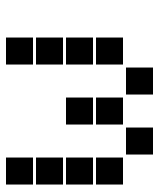

<svg xmlns="http://www.w3.org/2000/svg" viewBox="35 -570 530 640"><g transform="rotate(-90 300.0 -250.0)"><path d="M6 -495Q5 -495 5 -495Q5 -495 5 -494V-406Q5 -405 5 -405Q5 -405 6 -405H94Q95 -405 95 -405Q95 -405 95 -406V-494Q95 -495 95 -495Q95 -495 94 -495ZM406 -495Q405 -495 405 -495Q405 -495 405 -494V-406Q405 -405 405 -405Q405 -405 406 -405H494Q495 -405 495 -405Q495 -405 495 -406V-494Q495 -495 495 -495Q495 -495 494 -495ZM6 -395Q5 -395 5 -395Q5 -395 5 -394V-306Q5 -305 5 -305Q5 -305 6 -305H94Q95 -305 95 -305Q95 -305 95 -306V-394Q95 -395 95 -395Q95 -395 94 -395ZM406 -395Q405 -395 405 -395Q405 -395 405 -394V-306Q405 -305 405 -305Q405 -305 406 -305H494Q495 -305 495 -305Q495 -305 495 -306V-394Q495 -395 495 -395Q495 -395 494 -395ZM6 -295Q5 -295 5 -295Q5 -295 5 -294V-206Q5 -205 5 -205Q5 -205 6 -205H94Q95 -205 95 -205Q95 -205 95 -206V-294Q95 -295 95 -295Q95 -295 94 -295ZM206 -295Q205 -295 205 -295Q205 -295 205 -294V-206Q205 -205 205 -205Q205 -205 206 -205H294Q295 -205 295 -205Q295 -205 295 -206V-294Q295 -295 295 -295Q295 -295 294 -295ZM406 -295Q405 -295 405 -295Q405 -295 405 -294V-206Q405 -205 405 -205Q405 -205 406 -205H494Q495 -205 495 -205Q495 -205 495 -206V-294Q495 -295 495 -295Q495 -295 494 -295ZM6 -195Q5 -195 5 -195Q5 -195 5 -194V-106Q5 -105 5 -105Q5 -105 6 -105H94Q95 -105 95 -105Q95 -105 95 -106V-194Q95 -195 95 -195Q95 -195 94 -195ZM206 -195Q205 -195 205 -195Q205 -195 205 -194V-106Q205 -105 205 -105Q205 -105 206 -105H294Q295 -105 295 -105Q295 -105 295 -106V-194Q295 -195 295 -195Q295 -195 294 -195ZM406 -195Q405 -195 405 -195Q405 -195 405 -194V-106Q405 -105 405 -105Q405 -105 406 -105H494Q495 -105 495 -105Q495 -105 495 -106V-194Q495 -195 495 -195Q495 -195 494 -195ZM106 -95Q105 -95 105 -95Q105 -95 105 -94V-6Q105 -5 105 -5Q105 -5 106 -5H194Q195 -5 195 -5Q195 -5 195 -6V-94Q195 -95 195 -95Q195 -95 194 -95ZM306 -95Q305 -95 305 -95Q305 -95 305 -94V-6Q305 -5 305 -5Q305 -5 306 -5H394Q395 -5 395 -5Q395 -5 395 -6V-94Q395 -95 395 -95Q395 -95 394 -95Z"/></g></svg>

Font: Doto Black
Style: Regular
Weight: 900
Monospace: yes
Version: Version 1.000